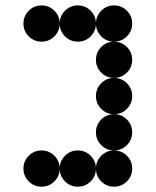

<svg xmlns="http://www.w3.org/2000/svg" viewBox="-20 -704 587 724"><path d="M205.1 -615.2Q205.1 -586.9 185.1 -566.9Q165 -546.9 136.7 -546.9Q108.4 -546.9 88.4 -566.9Q68.4 -586.9 68.4 -615.2Q68.4 -643.6 88.4 -663.6Q108.4 -683.6 136.7 -683.6Q165 -683.6 185.1 -663.6Q205.1 -643.6 205.1 -615.2ZM341.8 -615.2Q341.8 -586.9 321.8 -566.9Q301.8 -546.9 273.4 -546.9Q245.1 -546.9 225.1 -566.9Q205.1 -586.9 205.1 -615.2Q205.1 -643.6 225.1 -663.6Q245.1 -683.6 273.4 -683.6Q301.8 -683.6 321.8 -663.6Q341.8 -643.6 341.8 -615.2ZM478.5 -615.2Q478.5 -586.9 458.5 -566.9Q438.5 -546.9 410.2 -546.9Q381.8 -546.9 361.8 -566.9Q341.8 -586.9 341.8 -615.2Q341.8 -643.6 361.8 -663.6Q381.8 -683.6 410.2 -683.6Q438.5 -683.6 458.5 -663.6Q478.5 -643.6 478.5 -615.2ZM478.5 -478.5Q478.5 -450.2 458.5 -430.2Q438.5 -410.2 410.2 -410.2Q381.8 -410.2 361.8 -430.2Q341.8 -450.2 341.8 -478.5Q341.8 -506.8 361.8 -526.9Q381.8 -546.9 410.2 -546.9Q438.5 -546.9 458.5 -526.9Q478.5 -506.8 478.5 -478.5ZM478.5 -341.8Q478.5 -313.5 458.5 -293.5Q438.5 -273.4 410.2 -273.4Q381.8 -273.4 361.8 -293.5Q341.8 -313.5 341.8 -341.8Q341.8 -370.1 361.8 -390.1Q381.8 -410.2 410.2 -410.2Q438.5 -410.2 458.5 -390.1Q478.5 -370.1 478.5 -341.8ZM478.5 -205.1Q478.5 -176.8 458.5 -156.7Q438.5 -136.7 410.2 -136.7Q381.8 -136.7 361.8 -156.7Q341.8 -176.8 341.8 -205.1Q341.8 -233.4 361.8 -253.4Q381.8 -273.4 410.2 -273.4Q438.5 -273.4 458.5 -253.4Q478.5 -233.4 478.5 -205.1ZM205.1 -68.4Q205.1 -40 185.1 -20Q165 0 136.7 0Q108.4 0 88.4 -20Q68.4 -40 68.4 -68.4Q68.4 -96.7 88.4 -116.7Q108.4 -136.7 136.7 -136.7Q165 -136.7 185.1 -116.7Q205.1 -96.7 205.1 -68.4ZM341.8 -68.4Q341.8 -40 321.8 -20Q301.8 0 273.4 0Q245.1 0 225.1 -20Q205.1 -40 205.1 -68.4Q205.1 -96.7 225.1 -116.7Q245.1 -136.7 273.4 -136.7Q301.8 -136.7 321.8 -116.7Q341.8 -96.7 341.8 -68.4ZM478.5 -68.4Q478.5 -40 458.5 -20Q438.5 0 410.2 0Q381.8 0 361.8 -20Q341.8 -40 341.8 -68.4Q341.8 -96.7 361.8 -116.7Q381.8 -136.7 410.2 -136.7Q438.5 -136.7 458.5 -116.7Q478.5 -96.7 478.5 -68.4Z"/></svg>

Font: DatDot
Style: Bold
Weight: 700
Designer: GGBot
Version: 1.00